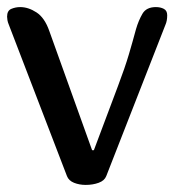

<svg xmlns="http://www.w3.org/2000/svg" viewBox="-30 -522 492 542"><path d="M410 -502Q423 -502 432.5 -497Q442 -492 442 -479Q442 -463 437 -452L270 -25Q265 -12 248.5 -6Q232 0 212 0Q194 0 179 -6Q164 -12 159 -25L-5 -452Q-8 -459 -9 -465Q-10 -471 -10 -475Q-10 -492 2 -497Q14 -502 27 -502Q50 -502 73 -487Q96 -472 109 -435L230 -98H235L303 -279Q323 -332 333.5 -367.5Q344 -403 354 -440Q361 -464 372 -483Q383 -502 410 -502Z"/></svg>

Font: Marmelad
Style: Regular
Weight: 400
Designer: Manvel Shmavonyan
Foundry: Cyreal
Version: Version 1.110; ttfautohint (v1.8.4.7-5d5b)